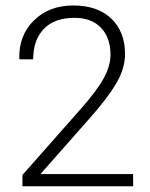

<svg xmlns="http://www.w3.org/2000/svg" viewBox="-20 -669 539 689"><path d="M60.5 -0.5V-41L270.5 -278.8Q328.6 -344.7 352.5 -388.7Q376.5 -432.6 376.5 -473.1Q376.5 -533.7 342.5 -569.3Q308.6 -605 247.6 -605Q175.3 -605 137.2 -565.2Q99.1 -525.4 99.1 -456.1H50.3L49.3 -459Q46.9 -541 101.3 -595.2Q155.8 -649.4 242.9 -649.4Q330.1 -649.4 379.4 -602.3Q428.7 -555.2 428.7 -474.6Q428.7 -424.3 398.2 -371.6Q367.7 -318.8 303.2 -246.1L127 -46.4L127.9 -44.4H457.5L458 -0.5Z"/></svg>

Font: Yantramanav Light
Style: Regular
Weight: 300
Version: Version 1.001;PS 1.0;hotconv 1.0.72;makeotf.lib2.5.5900; ttf